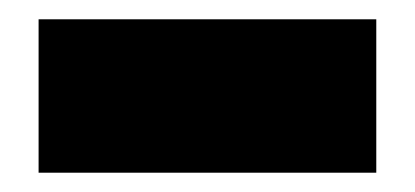

<svg xmlns="http://www.w3.org/2000/svg" viewBox="-20 -404 430 199"><path d="M20 -384H370V-225H20Z"/></svg>

Font: Readiness ExtraBold
Style: Regular
Weight: 800
Designer: Katatrad Team
Foundry: CadsonDemak
Version: Version 1.00;January 16, 2020;FontCreator 12.0.0.2550 64-bit